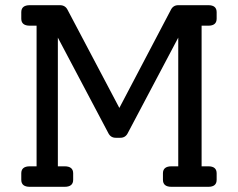

<svg xmlns="http://www.w3.org/2000/svg" viewBox="-20 -720 918 740"><path d="M783 -621H757V-79H783Q815 -79 815 -52V-27Q815 0 783 0H641Q608 0 608 -27V-52Q608 -79 641 -79H667V-575L473 -208Q464 -189 444 -189H426Q406 -189 397 -208L203 -575V-79H229Q262 -79 262 -52V-27Q262 0 229 0H95Q62 0 62 -27V-52Q62 -79 95 -79H121V-621H95Q62 -621 62 -648V-673Q62 -700 95 -700H211Q232 -700 241 -681L440 -304L638 -681Q647 -700 667 -700H783Q815 -700 815 -673V-648Q815 -621 783 -621Z"/></svg>

Font: Solway
Style: Regular
Weight: 400
Designer: Mariya V. Pigoulevskaya
Foundry: The Northern Block Ltd.
Version: Version 1.000;hotconv 1.0.109;makeotfexe 2.5.65596